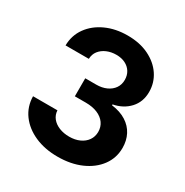

<svg xmlns="http://www.w3.org/2000/svg" viewBox="-171 -876 987 1024"><g transform="rotate(30 322.5 -363.5)"><path d="M321.9 9.8Q242.7 9.8 181.4 -17.4Q120 -44.6 84.6 -92.8Q49.2 -141 48.1 -204.2H198.3Q199.6 -176.9 216 -156.5Q232.4 -136.1 260.2 -124.9Q287.9 -113.7 322.3 -113.7Q358.2 -113.7 385.7 -126.3Q413.2 -138.8 428.8 -161.3Q444.4 -183.8 444.4 -213.2Q444.4 -243.6 428.1 -266.5Q411.7 -289.4 381.4 -302.4Q351 -315.4 308.7 -315.4H241.4V-426.3H308.7Q344.1 -426.3 371.1 -438.6Q398.2 -451 413.4 -472.9Q428.5 -494.8 428.5 -523.9Q428.5 -552.1 415.4 -573.2Q402.3 -594.3 378.7 -606.1Q355.1 -618 323.4 -618Q291.6 -618 265.2 -606.7Q238.8 -595.3 222.8 -574.8Q206.8 -554.2 206.1 -525.7H62.7Q63.6 -588.1 98.1 -635.8Q132.5 -683.5 191.4 -710.4Q250.3 -737.3 324.3 -737.3Q399.1 -737.3 455.1 -710Q511.2 -682.6 542.2 -636.3Q573.1 -590.1 573.1 -533Q573.1 -472 535.4 -431Q497.6 -390 437 -378.5V-373.1Q490 -366.3 526.2 -343.3Q562.5 -320.3 581 -284.6Q599.5 -248.9 599.5 -203.8Q599.5 -141.9 563.8 -93.5Q528.2 -45.2 465.6 -17.7Q403 9.8 321.9 9.8Z"/></g></svg>

Font: Adwaita Sans
Style: Regular
Weight: 400
Designer: Rasmus Andersson
Foundry: rsms
Version: Version 4.001;git-9221beed3